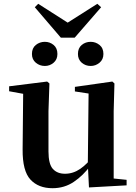

<svg xmlns="http://www.w3.org/2000/svg" viewBox="-20 -974 718 1010"><path d="M216 -627Q189 -627 168.5 -644Q148 -661 148 -690Q148 -721 168.5 -737.5Q189 -754 216 -754Q242 -754 262 -737.5Q282 -721 282 -690Q282 -661 262 -644Q242 -627 216 -627ZM457 -627Q430 -627 410 -644Q390 -661 390 -690Q390 -721 410 -737.5Q430 -754 457 -754Q483 -754 503.5 -737.5Q524 -721 524 -690Q524 -661 503.5 -644Q483 -627 457 -627ZM181 -954 372 -832H300L492 -954L512 -936L373 -776H300L163 -936ZM256 16Q182 16 140 -29.5Q98 -75 99 -188L102 -498L132 -475L28 -494V-520L228 -545L240 -535L235 -389V-178Q235 -111 258 -85.5Q281 -60 322 -60Q365 -60 402.5 -86Q440 -112 470 -154L503 -103H456Q418 -51 368.5 -17.5Q319 16 256 16ZM448 12 442 -109V-112L446 -482L374 -493V-517L571 -545L582 -535L578 -389V-35L646 -28V1Z"/></svg>

Font: Noto Serif TC
Style: Bold
Weight: 700
Designer: Ryoko NISHIZUKA 西塚涼子 (kana & ideographs); Frank Grießhammer (Latin, Greek & Cyrillic); Wenlong ZHANG 张文龙 (bopomofo); San
Foundry: Adobe
Version: Version 2.002-H1;hotconv 1.1.0;makeotfexe 2.6.0